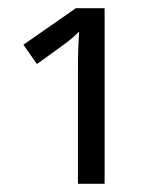

<svg xmlns="http://www.w3.org/2000/svg" viewBox="-20 -734 387 468"><path d="M165 -714H235V-286H170V-569Q170 -613 173 -657Q162 -646 149 -635.5Q136 -625 70 -578L37 -625Z"/></svg>

Font: Stephens Clock
Style: Regular
Weight: 400
Designer: Peter Wiegel (catfonts.de) with slight modifications by DT1.org
Version: Version 0.9.1